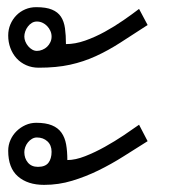

<svg xmlns="http://www.w3.org/2000/svg" viewBox="-20 -542 538 536"><path d="M2.9 -121.1Q2.9 -137.2 9.3 -151.4Q15.6 -165.5 26.4 -176Q37.1 -186.5 51.3 -192.9Q65.4 -199.2 81.1 -199.2Q107.9 -199.2 125 -192.1Q142.1 -185.1 151.6 -171.6Q161.1 -158.2 164.6 -138.9Q168 -119.6 168 -95.2Q190.4 -95.2 217.8 -106Q245.1 -116.7 272.7 -132.1Q300.3 -147.5 325.4 -164.3Q350.6 -181.2 368.2 -193.8L392.1 -147.9Q359.4 -127.4 325.2 -105.7Q291 -84 255.1 -66.4Q219.2 -48.8 181.4 -37.4Q143.6 -25.9 103 -25.9Q57.1 -25.9 30 -49.6Q2.9 -73.2 2.9 -121.1ZM2.9 -442.9Q2.9 -459.5 9 -473.9Q15.1 -488.3 25.6 -499Q36.1 -509.8 50.3 -515.9Q64.5 -522 81.1 -522Q108.9 -522 125.2 -515.1Q141.6 -508.3 150.1 -495.4Q158.7 -482.4 161.4 -463.1Q164.1 -443.8 164.1 -418.9Q189.9 -418.9 217.8 -428.7Q245.6 -438.5 272.7 -453.4Q299.8 -468.3 324.5 -485.4Q349.1 -502.4 368.2 -517.1L392.1 -472.2Q350.1 -444.8 315.9 -422.9Q281.7 -400.9 247.6 -385.3Q213.4 -369.6 175.5 -361.3Q137.7 -353 87.9 -353Q68.8 -353 53 -360.1Q37.1 -367.2 26.1 -379.4Q15.1 -391.6 9 -408Q2.9 -424.3 2.9 -442.9ZM83 -481.9Q75.2 -481.9 68.8 -478Q62.5 -474.1 57.9 -468Q53.2 -461.9 50.5 -454.3Q47.9 -446.8 47.9 -439.9Q47.9 -433.1 50.8 -426Q53.7 -418.9 58.6 -413.1Q63.5 -407.2 69.8 -403.6Q76.2 -399.9 83 -399.9Q90.8 -399.9 98.4 -403.1Q106 -406.2 111.6 -411.6Q117.2 -417 120.6 -424.3Q124 -431.6 124 -439.9Q124 -448.2 120.6 -455.8Q117.2 -463.4 111.6 -469.2Q106 -475.1 98.6 -478.5Q91.3 -481.9 83 -481.9ZM83 -158.2Q75.7 -158.2 69.1 -154.3Q62.5 -150.4 57.9 -144.5Q53.2 -138.7 50.5 -131.3Q47.9 -124 47.9 -117.2Q47.9 -100.1 57.9 -88.1Q67.9 -76.2 85.9 -76.2Q106.4 -76.2 115.2 -87.6Q124 -99.1 124 -118.2Q124 -136.7 112.3 -147.5Q100.6 -158.2 83 -158.2Z"/></svg>

Font: Saysettha OT
Style: Regular
Weight: 400
Designer: John M. Durdin and Silvain Dupertuis
Foundry: Lao Script for Windows
Version: Version 2.000